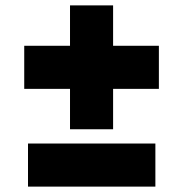

<svg xmlns="http://www.w3.org/2000/svg" viewBox="-20 -696 680 713"><path d="M240 -216H400V-366H570V-526H400V-676H240V-526H70V-366H240ZM84 -3H557V-163H84Z"/></svg>

Font: Finlandica Black
Style: Regular
Weight: 900
Designer: Niklas Ekholm, Juho Hiilivirta, Jaakko Suomalainen
Foundry: Helsinki Type Studio
Version: Version 2.000;Glyphs 3.2 (3202)